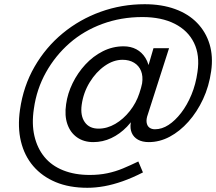

<svg xmlns="http://www.w3.org/2000/svg" viewBox="-20 -730 1027 912"><path d="M395 162Q309 162 244.5 135Q180 108 138 59Q96 10 79.5 -58Q63 -126 75 -209Q91 -321 144 -413Q197 -505 277.5 -571.5Q358 -638 458 -674Q558 -710 667 -710Q748 -710 811.5 -687Q875 -664 916.5 -621Q958 -578 975.5 -520Q993 -462 983 -392Q973 -320 944.5 -259Q916 -198 875 -152Q834 -106 786 -80.5Q738 -55 687 -55Q656 -55 635.5 -66.5Q615 -78 606 -98.5Q597 -119 601 -146Q603 -161 609.5 -179.5Q616 -198 627 -226L640 -213Q617 -163 583 -128Q549 -93 508.5 -74Q468 -55 423 -55Q378 -55 346 -77.5Q314 -100 300 -140.5Q286 -181 294 -235Q301 -286 325 -335Q349 -384 385.5 -423.5Q422 -463 468.5 -486.5Q515 -510 567 -510Q601 -510 627.5 -496Q654 -482 671 -454.5Q688 -427 692 -386L666 -354L709 -501H783L682 -186Q674 -164 676.5 -148Q679 -132 689.5 -124Q700 -116 716 -116Q749 -116 780.5 -136.5Q812 -157 840.5 -194Q869 -231 889.5 -280.5Q910 -330 918 -388Q930 -468 901.5 -526.5Q873 -585 810 -617Q747 -649 656 -649Q555 -649 466.5 -616.5Q378 -584 310.5 -525Q243 -466 198.5 -386.5Q154 -307 141 -214Q130 -142 143.5 -84Q157 -26 191 15.5Q225 57 280 79Q335 101 406 101Q451 101 489.5 93Q528 85 564 70Q600 55 637 37L659 89Q608 115 562.5 131Q517 147 475.5 154.5Q434 162 395 162ZM448 -119Q489 -119 527.5 -141.5Q566 -164 596.5 -202.5Q627 -241 642 -287Q647 -302 650 -313Q653 -324 655 -334Q660 -368 650 -393Q640 -418 617 -432Q594 -446 562 -446Q519 -446 477.5 -417Q436 -388 406 -339Q376 -290 368 -232Q361 -181 382.5 -150Q404 -119 448 -119Z"/></svg>

Font: Lexend Light
Style: Italic
Weight: 300
Italic angle: -8.13011°
Designer: Bonnie Shaver-Troup, Thomas Jockin
Foundry: Lexend
Version: Version 1.007